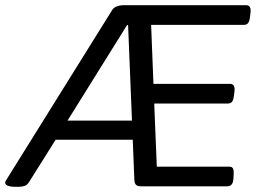

<svg xmlns="http://www.w3.org/2000/svg" viewBox="-30 -720 993 742"><path d="M33 2Q-10 2 -10 -14Q-10 -19 -3 -29L404 -682Q416 -700 451 -700H921Q942 -700 938 -670L936 -654Q934 -637 928.5 -630.5Q923 -624 913 -624H554L563 -396H859Q880 -396 876 -366L874 -350Q872 -333 866.5 -326.5Q861 -320 851 -320H566L576 -76H856Q867 -76 870.5 -68.5Q874 -61 873 -46L872 -30Q871 0 848 0H516Q499 0 494 -7.5Q489 -15 489 -30L483 -180H185L82 -16Q75 -5 65 -1.5Q55 2 40 2ZM461 -623 231 -254H480L465 -623Z"/></svg>

Font: Asap Semi Expanded Semi Expanded Regular
Style: Italic
Weight: 400
Width: 6
Italic angle: -6°
Designer: Pablo Cosgaya
Foundry: Omnibus-Type
Version: Version 3.001; ttfautohint (v1.8.4.7-5d5b)